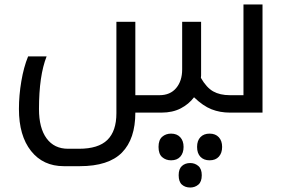

<svg xmlns="http://www.w3.org/2000/svg" viewBox="-20 -505 1282 861"><path d="M1011.2 0Q966.3 0 928.5 -14.9Q890.6 -29.8 850.1 -68.8Q827.1 -38.1 790.5 -19Q753.9 0 704.1 0H586.9Q586.9 118.2 526.9 179.2Q466.8 240.2 337.9 240.2H266.1Q173.3 240.2 119.1 171.9Q64.9 103.5 64.9 -16.1Q64.9 -77.6 75.7 -140.9Q86.4 -204.1 106 -252H189Q154.8 -165.5 154.8 -16.1Q154.8 69.3 189 115.7Q223.1 162.1 285.2 162.1H334Q420.9 162.1 461.4 122.6Q502 83 502 2.9V-407.2H586.9V-78.1H694.8Q743.2 -78.1 770 -110.1Q796.9 -142.1 796.9 -193.8V-407.2H881.8V-167L880.9 -155.8Q905.8 -112.3 936 -95.2Q966.3 -78.1 1011.2 -78.1H1071.8V-484.9H1157.2V0ZM919.9 213.9Q894 213.9 878.9 198.2Q863.8 182.6 863.8 153.8Q863.8 125.5 878.9 109.9Q894 94.2 919.9 94.2Q946.3 94.2 961.2 110.4Q976.1 126.5 976.1 153.8Q976.1 181.2 961.4 197.5Q946.8 213.9 919.9 213.9ZM747.1 213.9Q723.6 213.9 707.3 199.7Q690.9 185.5 690.9 153.8Q690.9 122.6 707.3 108.4Q723.6 94.2 747.1 94.2Q773.4 94.2 788.3 110.4Q803.2 126.5 803.2 153.8Q803.2 181.2 788.6 197.5Q773.9 213.9 747.1 213.9ZM833 335.9Q810.5 335.9 795.9 323Q781.2 310.1 781.2 280.8Q781.2 252.4 795.9 239.3Q810.5 226.1 833 226.1Q854 226.1 869.4 239.3Q884.8 252.4 884.8 280.8Q884.8 310.1 869.4 323Q854 335.9 833 335.9Z"/></svg>

Font: DroidArabicKufi
Style: Regular
Weight: 400
Designer: Pascal Zoghbi
Foundry: Ascender Corporation
Version: Version 1.00; ttfautohint (v1.4.1)